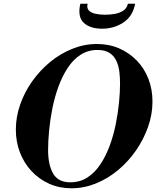

<svg xmlns="http://www.w3.org/2000/svg" viewBox="-20 -999 838 1030"><path d="M363 11Q298 11 243.5 -13.5Q189 -38 149 -81Q109 -124 87 -181Q65 -238 65 -304Q65 -371 88 -437.5Q111 -504 152.5 -562.5Q194 -621 248.5 -666Q303 -711 367.5 -737Q432 -763 500 -763Q565 -763 619 -739.5Q673 -716 713.5 -674.5Q754 -633 776 -576.5Q798 -520 798 -454Q798 -386 774.5 -319Q751 -252 710 -192.5Q669 -133 614 -87Q559 -41 495 -15Q431 11 363 11ZM357 -21Q409 -21 449 -47Q489 -73 518.5 -117.5Q548 -162 568.5 -217.5Q589 -273 601 -333Q613 -393 618.5 -449Q624 -505 624 -551Q624 -581 620.5 -612.5Q617 -644 605 -671Q593 -698 568.5 -714.5Q544 -731 503 -731Q452 -731 412 -705Q372 -679 343 -634.5Q314 -590 293.5 -534Q273 -478 261 -417.5Q249 -357 243.5 -299.5Q238 -242 238 -194Q238 -115 265 -68Q292 -21 357 -21ZM528 -845Q463 -845 429 -877Q395 -909 411 -979H450Q444 -955 457.5 -942Q471 -929 495 -924.5Q519 -920 543 -920Q570 -920 596 -924.5Q622 -929 641.5 -942Q661 -955 666 -979H705Q692 -911 641.5 -878Q591 -845 528 -845Z"/></svg>

Font: Libre Bodoni
Style: Bold Italic
Weight: 700
Italic angle: -13°
Version: Version 2.005;gftools[0.9.23]